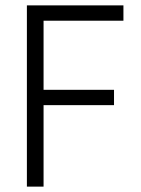

<svg xmlns="http://www.w3.org/2000/svg" viewBox="-20 -694 524 714"><path d="M404 -303H142V0H80V-674H439V-617H142V-360H404Z"/></svg>

Font: Hind Guntur Light
Style: Regular
Weight: 300
Designer: Manushi Parikh, Hitesh Malaviya
Foundry: Indian Type Foundry
Version: Version 1.002;PS 1.0;hotconv 1.0.86;makeotf.lib2.5.63406; tt